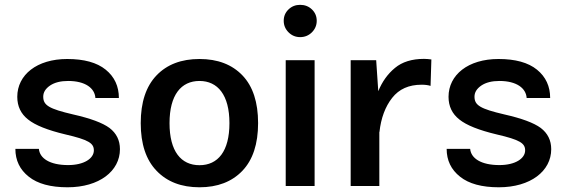

<svg xmlns="http://www.w3.org/2000/svg" viewBox="-20 -773 2357 798"><path d="M259.3 -527.8C133.3 -527.8 51.8 -461.9 51.8 -370.6C51.8 -331.1 66.9 -299.8 96.7 -276.4C126.5 -252.4 178.2 -231.9 251.5 -214.4C348.6 -191.9 370.1 -177.7 370.1 -147.9C370.1 -114.3 329.1 -86.9 263.2 -86.9C186.5 -86.9 145 -115.2 141.6 -154.3H43.9C43.9 -106.4 62.5 -67.9 99.6 -38.6C136.2 -9.3 189.9 5.4 260.7 5.4C392.6 5.4 478.5 -62 478.5 -152.8C478.5 -189.9 463.9 -219.2 435.1 -241.2C405.8 -262.7 355.5 -281.2 283.7 -297.4C183.6 -320.8 159.7 -335.4 159.7 -371.1C159.7 -389.2 168.9 -404.3 188 -417.5C207 -430.2 231.9 -436.5 263.2 -436.5C335 -436.5 374 -406.2 376.5 -365.7H474.1C474.1 -414.1 456.1 -453.6 419.4 -483.4C382.8 -513.2 329.1 -527.8 259.3 -527.8Z M809.1 -527.8C733.4 -527.8 673.8 -504.9 630.4 -459.5C586.9 -414.1 564.9 -347.7 564.9 -261.2C564.9 -174.8 586.9 -108.4 630.9 -63C674.3 -17.6 733.9 5.4 809.1 5.4C884.3 5.4 943.8 -17.6 987.3 -63C1030.8 -108.4 1052.7 -174.8 1052.7 -261.2C1052.7 -347.7 1031.2 -414.1 987.8 -459.5C944.3 -504.9 884.8 -527.8 809.1 -527.8ZM809.1 -436.5C884.8 -436.5 933.6 -378.4 933.6 -261.2C933.6 -144 885.7 -86.4 809.1 -86.4C732.4 -86.4 684.6 -144 684.6 -261.2C684.6 -378.4 732.9 -436.5 809.1 -436.5Z M1159.2 -686.5C1159.2 -668 1166 -651.9 1179.2 -638.7C1192.4 -625.5 1208.5 -618.7 1227.5 -618.7C1246.6 -618.7 1263.2 -625.5 1276.4 -638.7C1289.6 -651.9 1296.4 -668 1296.4 -686.5C1296.4 -705.6 1289.6 -721.2 1276.4 -733.9C1263.2 -746.6 1246.6 -752.9 1227.5 -752.9C1208.5 -752.9 1192.4 -746.6 1179.2 -733.9C1166 -721.2 1159.2 -705.6 1159.2 -686.5ZM1167.5 0H1287.6V-522.9H1167.5Z M1437.5 0H1556.6V-224.1H1557.1C1563.5 -282.2 1581.1 -329.6 1609.9 -366.2C1638.7 -402.8 1679.2 -420.9 1732.4 -420.9C1746.6 -420.9 1759.3 -419.4 1769.5 -416L1772.9 -525.9C1762.2 -527.3 1752 -528.3 1742.2 -528.3C1691.9 -528.3 1651.4 -515.6 1621.6 -490.7C1591.3 -465.8 1568.4 -433.6 1552.2 -394L1543.5 -522.9H1437.5Z M2051.8 -527.8C1925.8 -527.8 1844.2 -461.9 1844.2 -370.6C1844.2 -331.1 1859.4 -299.8 1889.2 -276.4C1918.9 -252.4 1970.7 -231.9 2043.9 -214.4C2141.1 -191.9 2162.6 -177.7 2162.6 -147.9C2162.6 -114.3 2121.6 -86.9 2055.7 -86.9C1979 -86.9 1937.5 -115.2 1934.1 -154.3H1836.4C1836.4 -106.4 1855 -67.9 1892.1 -38.6C1928.7 -9.3 1982.4 5.4 2053.2 5.4C2185.1 5.4 2271 -62 2271 -152.8C2271 -189.9 2256.3 -219.2 2227.5 -241.2C2198.2 -262.7 2147.9 -281.2 2076.2 -297.4C1976.1 -320.8 1952.1 -335.4 1952.1 -371.1C1952.1 -389.2 1961.4 -404.3 1980.5 -417.5C1999.5 -430.2 2024.4 -436.5 2055.7 -436.5C2127.4 -436.5 2166.5 -406.2 2168.9 -365.7H2266.6C2266.6 -414.1 2248.5 -453.6 2211.9 -483.4C2175.3 -513.2 2121.6 -527.8 2051.8 -527.8Z"/></svg>

Font: Estedad SemiBold
Style: Regular
Weight: 600
Designer: Amin Abedi
Version: Version 7.3